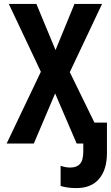

<svg xmlns="http://www.w3.org/2000/svg" viewBox="-20 -734 570 982"><path d="M14 0 189 -367 25 -714H166L264 -478L361 -714H502L337 -365L463 -107H527V49Q527 133 487 180.5Q447 228 371 228Q346 228 325.5 225Q305 222 290 217V114Q316 123 339 123Q372 123 389 104.5Q406 86 406 40V0H372L262 -256L153 0Z"/></svg>

Font: Noto Sans Mono Condensed
Style: Bold
Weight: 700
Width: 3
Designer: Monotype Design Team
Foundry: Monotype Imaging Inc.
Version: Version 2.014